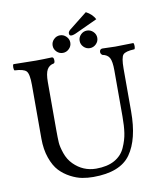

<svg xmlns="http://www.w3.org/2000/svg" viewBox="-93 -925 853 1009"><g transform="rotate(-10 333.5 -420.0)"><path d="M323.2 9.8Q293.5 9.8 264.2 4.4Q234.9 -1 202.4 -18.1Q169.9 -35.2 145.5 -61Q121.1 -86.9 105 -132.6Q88.9 -178.2 88.9 -235.8V-522.9Q88.9 -582 74.5 -596.9Q60.1 -611.8 12.2 -613.8Q8.3 -617.7 8.1 -629.9Q7.8 -642.1 12.2 -647Q86.4 -645 131.8 -645Q167 -645 216.8 -647Q226.6 -647 227.3 -631.6Q228 -616.2 221.2 -613.8Q197.3 -609.9 185.5 -589.4Q173.8 -568.8 173.8 -522.9V-269Q173.8 -224.1 175.3 -200.4Q176.8 -176.8 189 -141.4Q201.2 -106 226.1 -81.1Q275.9 -31.2 345.2 -30.8Q405.3 -30.8 444.1 -52.5Q482.9 -74.2 500.5 -113.5Q518.1 -152.8 523.4 -189.5Q528.8 -226.1 528.8 -276.9V-522.9Q528.8 -570.8 518.3 -589.8Q507.8 -608.9 481 -613.8Q469.7 -621.6 471.9 -634.3Q474.1 -647 487.8 -647Q501 -647 522.5 -646Q543.9 -645 555.2 -645Q592.3 -645 651.9 -647Q655.8 -642.1 655.8 -630.1Q655.8 -618.2 651.9 -613.8Q604 -611.8 591.1 -597.4Q578.1 -583 578.1 -522.9V-294.9Q578.1 -147 522.7 -68.6Q467.3 9.8 323.2 9.8ZM245.8 -674.1Q231.9 -688 231.9 -707Q231.9 -726.1 245.8 -740Q259.8 -753.9 278.8 -753.9Q297.9 -753.9 312 -740Q326.2 -726.1 326.2 -707Q326.2 -688 312 -674.1Q297.9 -660.2 278.8 -660.2Q259.8 -660.2 245.8 -674.1ZM389.9 -674.1Q376 -688 376 -707Q376 -726.1 389.9 -740Q403.8 -753.9 422.9 -753.9Q441.9 -753.9 456.1 -740Q470.2 -726.1 470.2 -707Q470.2 -688 456.1 -674.1Q441.9 -660.2 422.9 -660.2Q403.8 -660.2 389.9 -674.1ZM434.1 -850.1Q467.3 -832.5 481.9 -804.2L371.1 -752.9Q349.6 -742.2 338.4 -742.7Q326.7 -742.7 327.1 -755.9Q327.1 -765.1 338.4 -774.4Z"/></g></svg>

Font: Linux Libertine Capitals
Style: Small Caps
Weight: 400
Designer: Philipp H. Poll
Foundry: Philipp H. Poll
Version: Version 5.1.3